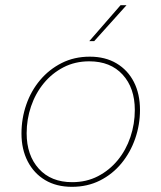

<svg xmlns="http://www.w3.org/2000/svg" viewBox="-20 -717 624 742"><path d="M258 5Q198 5 154.5 -21Q111 -47 87 -93.5Q63 -140 63 -201Q63 -259 81.5 -312.5Q100 -366 135 -407.5Q170 -449 218.5 -473.5Q267 -498 327 -498Q387 -498 430.5 -472Q474 -446 497.5 -400Q521 -354 521 -292Q521 -235 502.5 -181.5Q484 -128 449.5 -86Q415 -44 366.5 -19.5Q318 5 258 5ZM259 -13Q314 -13 358.5 -36Q403 -59 435 -98Q467 -137 484 -187.5Q501 -238 501 -292Q501 -377 454 -428.5Q407 -480 325 -480Q270 -480 225.5 -457Q181 -434 149 -395Q117 -356 100 -306Q83 -256 83 -202Q83 -117 130 -65Q177 -13 259 -13ZM325 -558 446 -697H469L344 -558Z"/></svg>

Font: Hanken Grotesk Thin
Style: Italic
Weight: 250
Italic angle: -8°
Designer: Alfredo Marco Pradil
Foundry: Hanken Design Co.
Version: Version 3.013